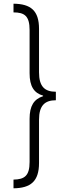

<svg xmlns="http://www.w3.org/2000/svg" viewBox="-20 -852 363 1038"><path d="M282 -310V-356C221 -356 191 -385 191 -461V-696C191 -795 146 -831 53 -832V-785C112 -785 140 -766 140 -690V-456C140 -385 164 -349 213 -335V-332C163 -316 140 -279 140 -210V24C140 99 112 118 53 119V166C146 165 191 128 191 29V-205C191 -281 222 -310 282 -310Z"/></svg>

Font: Noto Sans Gurmukhi UI ExtraCondensed Light
Style: Regular
Weight: 300
Width: 2
Designer: Jelle Bosma - Monotype Design Team
Foundry: Monotype Imaging Inc.
Version: Version 2.004